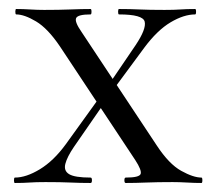

<svg xmlns="http://www.w3.org/2000/svg" viewBox="-20 -406 479 426"><path d="M259 0Q256 0 256 -6Q256 -12 259 -12Q289 -12 292 -20Q295 -28 280 -51L113 -303Q86 -343 60 -358.5Q34 -374 16 -374Q14 -374 14 -380Q14 -386 16 -386Q31 -386 47 -385Q63 -384 78 -384Q111 -384 136 -385Q161 -386 181 -386Q183 -386 183 -380Q183 -374 181 -374Q153 -374 149 -366Q145 -358 161 -335L328 -83Q355 -42 382 -27Q409 -12 427 -12Q429 -12 429 -6Q429 0 427 0Q412 0 395 -1Q378 -2 363 -2Q329 -2 304.5 -1Q280 0 259 0ZM13 0Q11 0 11 -6Q11 -12 13 -12Q38 -12 68.5 -30.5Q99 -49 126 -86L206 -197L218 -187L144 -80Q129 -58 125 -42.5Q121 -27 133.5 -19.5Q146 -12 181 -12Q184 -12 184 -6Q184 0 181 0Q158 0 136.5 -1Q115 -2 81 -2Q59 -2 45.5 -1Q32 0 13 0ZM221 -193 211 -203 281 -306Q305 -342 301 -358Q297 -374 244 -374Q242 -374 242 -380Q242 -386 244 -386Q268 -386 289.5 -385Q311 -384 345 -384Q367 -384 380.5 -385Q394 -386 413 -386Q415 -386 415 -380Q415 -374 413 -374Q388 -374 358.5 -356.5Q329 -339 300 -300Z"/></svg>

Font: Cormorant Infant Light
Style: Regular
Weight: 400
Version: Version 4.001